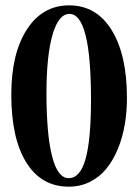

<svg xmlns="http://www.w3.org/2000/svg" viewBox="-20 -683 509 714"><path d="M235.8 11.2Q133.8 11.2 77.9 -78.6Q22 -168.5 22 -330.6Q22 -483.4 79.8 -573.2Q137.7 -663.1 237.3 -663.1Q338.4 -663.1 395.3 -571Q452.1 -479 452.1 -318.4Q452.1 -266.6 443.8 -218.8Q435.5 -170.9 418.2 -128.9Q400.9 -86.9 375.7 -55.9Q350.6 -24.9 314.7 -6.8Q278.8 11.2 235.8 11.2ZM235.4 -20.5Q278.3 -20.5 298.3 -92.3Q318.4 -164.1 318.4 -312.5Q318.4 -631.3 238.3 -631.3Q197.8 -631.3 175.3 -553.7Q152.8 -476.1 152.8 -336.4Q152.8 -184.1 173.6 -102.3Q194.3 -20.5 235.4 -20.5Z"/></svg>

Font: Elstob
Style: Bold
Weight: 700
Designer: Peter S. Baker
Version: Version 1.015